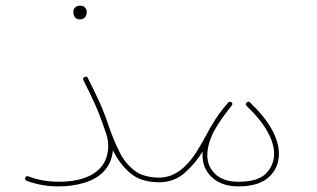

<svg xmlns="http://www.w3.org/2000/svg" viewBox="-20 -664 1131 685"><path d="M70.3 -29.8C69.8 -28.3 69.3 -26.9 69.3 -25.9C69.3 -22.5 71.3 -20.5 75.2 -19C112.3 -4.9 150.9 1 189.9 1C221.7 1 252 -3.4 280.3 -11.7C336.9 -28.8 377 -65.4 382.8 -127.9C397.9 -96.7 418 -69.8 442.9 -47.9C467.8 -25.4 502.4 -14.2 546.9 -13.7H547.4C552.7 -13.7 555.7 -16.6 555.7 -22C555.7 -27.3 552.7 -30.3 547.4 -30.3H546.9C510.3 -30.8 481 -39.1 459 -56.2C437 -73.2 419.4 -95.2 406.2 -122.1C393.1 -148.9 380.9 -177.7 370.1 -208C346.2 -280.3 327.1 -317.9 293.5 -385.3C292 -388.7 289.6 -390.6 286.6 -390.6C285.2 -390.6 283.7 -390.1 281.7 -389.2C278.3 -387.7 276.4 -385.3 276.4 -382.3C276.4 -380.9 276.9 -379.4 277.8 -377.4C311.5 -310.1 329.6 -273.4 353.5 -202.1C355 -198.7 356 -195.3 356.9 -192.9V-192.4C362.3 -177.2 366.2 -162.1 366.2 -145C366.2 -51.8 288.6 -15.6 189.9 -15.6C152.8 -15.6 116.2 -21.5 81.1 -34.7C79.6 -35.2 78.1 -35.6 77.1 -35.6C73.7 -35.6 71.8 -33.7 70.3 -29.8ZM241.7 -622.6C241.7 -618.2 242.2 -614.3 243.2 -610.8C245.6 -602.5 252.4 -594.7 264.6 -594.7C283.7 -594.7 289.6 -609.9 289.6 -621.6C289.6 -626 288.1 -630.4 285.6 -634.3C281.2 -640.6 274.9 -644 266.1 -644C250 -644 241.7 -632.8 241.7 -622.6Z M539.1 -22C539.1 -16.6 542 -13.7 547.4 -13.7C583 -13.7 613.3 -24.9 638.7 -46.9C663.6 -68.8 685.1 -94.7 703.1 -123.5C702.6 -119.1 702.6 -114.7 702.6 -110.4C702.6 -78.1 713.9 -51.8 736.8 -30.8C759.8 -9.8 790.5 1 830.1 1C879.4 1 916 -10.3 939.9 -32.7C963.4 -54.7 975.1 -82.5 975.1 -115.2C975.1 -171.9 938.5 -235.4 872.1 -298.3C870.1 -300.3 868.2 -301.3 866.2 -301.3C864.3 -301.3 862.3 -300.3 859.9 -297.9C857.9 -295.9 856.9 -293.9 856.9 -292C856.9 -290 857.9 -288.1 860.4 -285.6C924.8 -224.6 958 -164.6 958 -115.2C958 -88.4 948.2 -64.9 929.2 -45.4C910.2 -25.4 877 -15.6 830.1 -15.6C794.4 -15.6 767.1 -24.9 748 -43C729 -61 719.7 -83.5 719.7 -110.4C719.7 -136.2 727.5 -165 743.7 -196.8C761.2 -228 787.1 -263.7 806.6 -287.1C808.1 -289.6 809.1 -291.5 809.1 -293C809.1 -295.4 808.1 -297.4 806.2 -298.8C804.7 -300.3 802.7 -300.8 800.3 -300.8C797.9 -300.8 795.4 -299.8 793.9 -297.9C770 -270.5 751 -244.1 736.8 -219.2C731.4 -210.9 727.1 -202.6 723.1 -195.3C710 -169.9 695.3 -144.5 679.2 -119.1C646 -68.4 604 -30.3 547.4 -30.3C542 -30.3 539.1 -27.3 539.1 -22Z"/></svg>

Font: Mikhak Thin
Style: Regular
Weight: 100
Designer: Amin Abedi
Version: Version 3.2